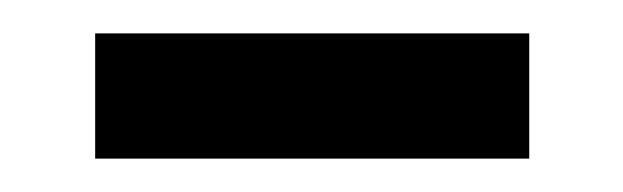

<svg xmlns="http://www.w3.org/2000/svg" viewBox="-20 -293 373 115"><path d="M37 -198V-273H297V-198Z"/></svg>

Font: Libra Serif Modern
Style: Regular
Weight: 400
Designer: Stefan Peev, Context Ltd
Foundry: Stefan Peev, Context Ltd
Version: Version 1.000